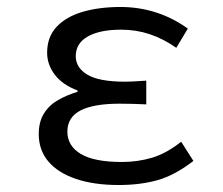

<svg xmlns="http://www.w3.org/2000/svg" viewBox="-20 -518 640 550"><path d="M320 12Q249 12 197.5 -5.5Q146 -23 118.5 -55.5Q91 -88 91 -134Q91 -169 106 -193Q121 -217 146.5 -231.5Q172 -246 202 -255V-259Q159 -275 137 -304Q115 -333 115 -367Q115 -412 142 -441Q169 -470 216.5 -484Q264 -498 325 -498Q379 -498 428 -482Q477 -466 518 -436L485 -381Q448 -407 409 -420Q370 -433 327 -433Q266 -433 231.5 -413.5Q197 -394 197 -357Q197 -324 230.5 -304Q264 -284 338 -284Q352 -284 366.5 -285Q381 -286 399 -287V-219Q378 -220 359.5 -220.5Q341 -221 323 -221Q248 -221 210.5 -201.5Q173 -182 173 -141Q173 -100 211.5 -77Q250 -54 329 -54Q374 -54 415 -66Q456 -78 499 -112L534 -57Q481 -16 431.5 -2Q382 12 320 12Z"/></svg>

Font: Source Code Variable
Style: Regular
Weight: 400
Monospace: yes
Designer: Paul D. Hunt, Teo Tuominen
Foundry: Adobe Systems Incorporated
Version: Version 1.010;hotconv 1.0.106;makeotfexe 2.5.65593